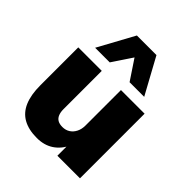

<svg xmlns="http://www.w3.org/2000/svg" viewBox="-213 -897 1040 1040"><g transform="rotate(45 307.5 -377.0)"><path d="M241 11Q178 11 136 -12.5Q94 -36 73.5 -84Q53 -132 53 -205V-495H233V-202Q233 -178 240 -161.5Q247 -145 261 -137Q275 -129 297 -129Q321 -129 339.5 -140.5Q358 -152 369 -173.5Q380 -195 380 -223V-495H561V0H388V-92H400Q377 -42 337 -15.5Q297 11 241 11ZM119 -558 232 -765H382L495 -558H383L307 -672L231 -558Z"/></g></svg>

Font: Nunito Sans 11pt Black
Style: Regular
Weight: 900
Version: Version 3.101;gftools[0.9.27]